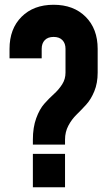

<svg xmlns="http://www.w3.org/2000/svg" viewBox="-20 -786 465 806"><path d="M118 -179V-200Q118 -251 132 -289.5Q146 -328 166 -350.5Q186 -373 206.5 -391.5Q227 -410 241 -432Q255 -454 255 -481V-581Q255 -604 242 -617.5Q229 -631 205 -631Q181 -631 168 -617.5Q155 -604 155 -581V-541H20V-581Q20 -665 70.5 -715.5Q121 -766 205 -766Q289 -766 339.5 -715.5Q390 -665 390 -581V-481Q390 -437 376 -403Q362 -369 342 -347Q322 -325 301.5 -305Q281 -285 267 -258.5Q253 -232 253 -200V-179ZM118 0V-140H253V0Z"/></svg>

Font: Mohave Bold
Style: Regular
Weight: 700
Designer: Gumpita Rahayu
Foundry: Tokotype
Version: Version 2.002;PS 002.002;hotconv 1.0.88;makeotf.lib2.5.64775